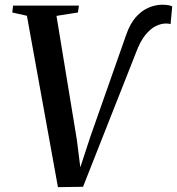

<svg xmlns="http://www.w3.org/2000/svg" viewBox="-20 -766 730 792"><path d="M219 6 91 -701 30.5 -714.5 34 -743H305.5L301.5 -714.5L213 -700.5L297 -189.5L316.5 -34.5L296.5 -30.5L352 -200L500 -621Q516.5 -669 541.2 -696.2Q566 -723.5 594.2 -735Q622.5 -746.5 649 -746.5Q665.5 -746.5 676.2 -744.2Q687 -742 690.5 -739.5L683.5 -666.5Q679 -668 675 -668.5Q671 -669 664.5 -669Q644.5 -669 622.8 -658.5Q601 -648 579.8 -622Q558.5 -596 541 -549L322.5 4.5Z"/></svg>

Font: Merriweather 96pt Medium
Style: Italic
Weight: 500
Italic angle: -7.8°
Version: Version 2.101